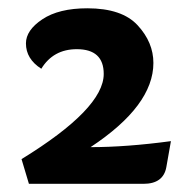

<svg xmlns="http://www.w3.org/2000/svg" viewBox="-20 -450 455 470"><path d="M331.1 0H50.8L32.7 -60.5Q233.9 -184.1 233.9 -269Q233.9 -329.6 168 -329.6Q110.4 -329.6 81.1 -281.7Q43.5 -305.7 43.5 -343.8Q43.5 -376 83.7 -402.8Q124 -429.7 193.8 -429.7Q278.8 -429.7 317.1 -387.9Q355.5 -346.2 355.5 -295.9Q355.5 -191.4 201.7 -89.8Q289.1 -89.8 398.4 -104.5L387.2 -41Q379.9 0 331.1 0Z"/></svg>

Font: ALMAS
Style: Bold
Weight: 700
Designer: ALMAS Font/ by Husham Jawad Kadhim, derived from the Bainsely font by/ Paul James MIller
Foundry: High-Logic / Made with FontCreator
Version: Version 1.411;September 19, 2021;FontCreator 14.0.0.2814 32-